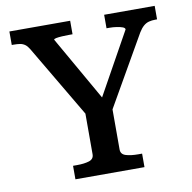

<svg xmlns="http://www.w3.org/2000/svg" viewBox="-79 -789 866 868"><g transform="rotate(-10 353.5 -355.0)"><path d="M294 -310 305 -266 99 -615Q90 -630 80 -637Q70 -644 57.5 -646Q45 -648 28 -648H20V-710H299V-648H283Q267 -648 250.5 -647Q234 -646 223.5 -644Q213 -642 213 -638L396 -317L365 -315L539 -628Q539 -635 528.5 -639Q518 -643 501.5 -645.5Q485 -648 468 -648H455V-710H687V-648H679Q663 -648 649.5 -644.5Q636 -641 624.5 -631Q613 -621 602 -603L407 -263L418 -310V-98Q418 -76 440.5 -69Q463 -62 497 -62H515V0H198V-62H216Q250 -62 272 -69Q294 -76 294 -98Z"/></g></svg>

Font: Roboto Serif Medium
Style: Regular
Weight: 500
Designer: Greg Gazdowicz
Foundry: Commercial Type
Version: Version 1.008